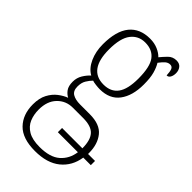

<svg xmlns="http://www.w3.org/2000/svg" viewBox="-246 -626 935 935"><g transform="rotate(45 221.0 -159.0)"><path d="M201 241Q115 241 74 199Q33 157 33 87Q33 44 48.5 15Q64 -14 87 -31.5Q110 -49 132 -57Q116 -65 104 -81.5Q92 -98 92 -128Q92 -155 105.5 -177Q119 -199 135 -213Q103 -231 85 -271Q67 -311 67 -361Q67 -452 104 -497.5Q141 -543 211 -543Q241 -543 265 -532.5Q289 -522 303 -507Q316 -523 333.5 -541Q351 -559 377 -559Q398 -559 408.5 -545.5Q419 -532 419 -513Q419 -496 412.5 -484.5Q406 -473 394 -473Q393 -498 388 -510.5Q383 -523 369 -523Q356 -523 345 -514Q334 -505 319 -485Q331 -466 339 -437.5Q347 -409 347 -363Q347 -286 313 -240.5Q279 -195 211 -195Q200 -195 183.5 -197Q167 -199 159 -202Q146 -189 135.5 -171.5Q125 -154 125 -128Q125 -98 144.5 -86.5Q164 -75 196 -75H263Q333 -75 363.5 -37Q394 1 394 61Q394 63 394 64.5Q394 66 394 68H442V97H390Q380 163 332 202Q284 241 201 241ZM208 -224Q258 -224 283 -258Q308 -292 308 -365Q308 -446 282.5 -479.5Q257 -513 207 -513Q161 -513 133.5 -477.5Q106 -442 106 -364Q106 -224 208 -224ZM203 211Q274 211 310 179.5Q346 148 353 97H215V68H355Q355 12 332 -13.5Q309 -39 253 -39H182Q135 -39 103 -6Q71 27 71 85Q71 120 83 148.5Q95 177 124 194Q153 211 203 211Z"/></g></svg>

Font: Noto Serif Condensed ExtraLight
Style: Regular
Weight: 200
Width: 3
Designer: Monotype Design Team
Foundry: Monotype Imaging Inc.
Version: Version 2.013; ttfautohint (v1.8.4.7-5d5b)